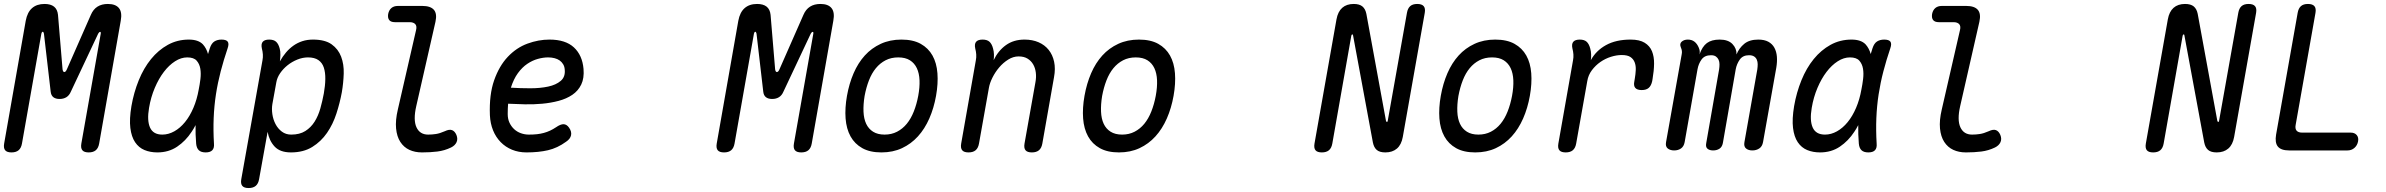

<svg xmlns="http://www.w3.org/2000/svg" viewBox="-35 -760 12055 970"><path d="M466 -35Q462 -12 449 -1Q436 10 413 10Q390 10 381 -1Q372 -12 376 -35L474 -590Q475 -597 473 -598Q472 -599 471 -599Q466 -599 461 -590L323 -297Q315 -278 300.5 -269Q286 -260 266 -260Q246 -260 234.5 -269Q223 -278 221 -297L187 -590Q185 -600 180.5 -599.5Q176 -599 174 -590L76 -35Q72 -12 59 -1Q46 10 23 10Q0 10 -9 -1Q-18 -12 -14 -35L95 -655Q103 -698 127 -719Q151 -740 190 -740Q221 -740 238 -726.5Q255 -713 258 -685L281 -410Q283 -396 290 -396Q297 -396 303 -410L424 -685Q436 -713 457.5 -726.5Q479 -740 510 -740Q549 -740 566 -719Q583 -698 575 -655Z M760 10Q724 10 695 -2Q666 -14 647.5 -41.5Q629 -69 623.5 -113.5Q618 -158 629 -224Q641 -293 666 -354.5Q691 -416 728 -461.5Q765 -507 813 -533.5Q861 -560 919 -560Q967 -560 990 -536Q1008 -516 1016 -487Q1020 -501 1025 -516Q1033 -541 1048 -550.5Q1063 -560 1084 -560Q1108 -560 1115.5 -549.5Q1123 -539 1115 -516Q1095 -457 1080 -399.5Q1065 -342 1056 -283.5Q1047 -225 1044.5 -163.5Q1042 -102 1046 -34Q1048 -12 1037.5 -1Q1027 10 1004 10Q981 10 969.5 -1Q958 -12 956 -34Q952 -82 953 -128Q944 -110 933 -94Q903 -48 860 -19Q817 10 760 10ZM785 -80Q816 -80 845.5 -96.5Q875 -113 899.5 -143Q924 -173 942 -215Q960 -257 969 -308Q974 -332 977.5 -360.5Q981 -389 977 -413Q973 -437 958.5 -453.5Q944 -470 911 -470Q880 -470 849.5 -450.5Q819 -431 793 -397Q767 -363 747 -316Q727 -269 718 -215Q707 -151 723 -115.5Q739 -80 785 -80Z M1379 -450Q1393 -475 1410 -495Q1427 -515 1447.5 -529.5Q1468 -544 1492.5 -552Q1517 -560 1546 -560Q1607 -560 1640.5 -536Q1674 -512 1688.5 -473.5Q1703 -435 1701.5 -388Q1700 -341 1692 -294Q1682 -240 1664.5 -186Q1647 -132 1617 -88.5Q1587 -45 1542.5 -17.5Q1498 10 1435 10Q1380 10 1352.5 -19.5Q1325 -49 1317 -94L1274 145Q1270 168 1257 179Q1244 190 1221 190Q1198 190 1189 179Q1180 168 1184 145L1291 -455Q1294 -470 1293 -485Q1292 -500 1288 -515Q1283 -538 1292.5 -549Q1302 -560 1325 -560Q1348 -560 1360 -549Q1372 -538 1378 -515Q1382 -501 1381.5 -482.5Q1381 -464 1379 -450ZM1521 -470Q1494 -470 1467 -459Q1440 -448 1418 -430.5Q1396 -413 1380.5 -390.5Q1365 -368 1361 -344L1341 -234Q1337 -210 1341 -183Q1345 -156 1357 -133Q1369 -110 1389 -95Q1409 -80 1436 -80Q1479 -80 1507.5 -98Q1536 -116 1554.5 -145.5Q1573 -175 1583.5 -212.5Q1594 -250 1601 -288Q1608 -327 1608.5 -360.5Q1609 -394 1601 -418.5Q1593 -443 1573.5 -456.5Q1554 -470 1521 -470Z M2068 -224Q2052 -154 2069 -117Q2086 -80 2128 -80Q2148 -80 2167.5 -83Q2187 -86 2212 -97Q2235 -108 2249 -102.5Q2263 -97 2271 -78Q2279 -58 2271.5 -41.5Q2264 -25 2244 -15Q2211 1 2175 5.5Q2139 10 2097 10Q2061 10 2033 -3Q2005 -16 1987.5 -43Q1970 -70 1966 -111Q1962 -152 1975 -207L2067 -608Q2072 -628 2063 -638Q2054 -648 2034 -648H1960Q1940 -648 1931.5 -658.5Q1923 -669 1926 -689Q1930 -709 1942.5 -719.5Q1955 -730 1975 -730H2099Q2140 -730 2157 -710.5Q2174 -691 2165 -650Z M2840 -115Q2854 -95 2850 -76.5Q2846 -58 2825 -44Q2781 -12 2733.5 -1Q2686 10 2625 10Q2585 10 2552 -3.5Q2519 -17 2494.5 -42Q2470 -67 2456 -101.5Q2442 -136 2440 -178Q2436 -282 2461.5 -354.5Q2487 -427 2530.5 -473Q2574 -519 2629.5 -539.5Q2685 -560 2741 -560Q2822 -560 2864.5 -520.5Q2907 -481 2913 -412Q2917 -365 2901.5 -333Q2886 -301 2856.5 -281Q2827 -261 2787.5 -250.5Q2748 -240 2704.5 -236Q2661 -232 2616.5 -233Q2572 -234 2532 -236Q2531 -224 2530.5 -211Q2530 -198 2530 -184Q2530 -159 2539 -140Q2548 -121 2562.5 -107.5Q2577 -94 2596.5 -87Q2616 -80 2637 -80Q2660 -80 2678 -82Q2696 -84 2712.5 -88.5Q2729 -93 2744 -100Q2759 -107 2774 -117Q2797 -133 2812.5 -132.5Q2828 -132 2840 -115ZM2546 -317Q2594 -314 2644 -314Q2694 -314 2734 -322.5Q2774 -331 2798 -351.5Q2822 -372 2818 -409Q2817 -424 2810 -435.5Q2803 -447 2792.5 -454.5Q2782 -462 2767 -466Q2752 -470 2734 -470Q2710 -470 2682.5 -462.5Q2655 -455 2629 -437.5Q2603 -420 2581.5 -390.5Q2560 -361 2546 -317Z M4066 -35Q4062 -12 4049 -1Q4036 10 4013 10Q3990 10 3981 -1Q3972 -12 3976 -35L4074 -590Q4075 -597 4073 -598Q4072 -599 4071 -599Q4066 -599 4061 -590L3923 -297Q3915 -278 3900.5 -269Q3886 -260 3866 -260Q3846 -260 3834.5 -269Q3823 -278 3821 -297L3787 -590Q3785 -600 3780.5 -599.5Q3776 -599 3774 -590L3676 -35Q3672 -12 3659 -1Q3646 10 3623 10Q3600 10 3591 -1Q3582 -12 3586 -35L3695 -655Q3703 -698 3727 -719Q3751 -740 3790 -740Q3821 -740 3838 -726.5Q3855 -713 3858 -685L3881 -410Q3883 -396 3890 -396Q3897 -396 3903 -410L4024 -685Q4036 -713 4057.5 -726.5Q4079 -740 4110 -740Q4149 -740 4166 -719Q4183 -698 4175 -655Z M4418 10Q4360 10 4321.5 -11.5Q4283 -33 4262 -71Q4241 -109 4237 -161.5Q4233 -214 4244 -276Q4255 -338 4277.5 -390Q4300 -442 4334 -479.5Q4368 -517 4414.5 -538.5Q4461 -560 4519 -560Q4578 -560 4616.5 -538.5Q4655 -517 4676 -479.5Q4697 -442 4701 -390Q4705 -338 4694 -276Q4683 -214 4660 -161.5Q4637 -109 4602.5 -71Q4568 -33 4522 -11.5Q4476 10 4418 10ZM4434 -80Q4469 -80 4497 -94.5Q4525 -109 4546 -134.5Q4567 -160 4581.5 -196.5Q4596 -233 4604 -276Q4612 -319 4610.5 -354.5Q4609 -390 4597 -415.5Q4585 -441 4562 -455.5Q4539 -470 4503 -470Q4467 -470 4439 -455.5Q4411 -441 4390 -415.5Q4369 -390 4355 -354Q4341 -318 4333 -275Q4326 -232 4327.5 -196Q4329 -160 4341 -134.5Q4353 -109 4376 -94.5Q4399 -80 4434 -80Z M4929 -560Q4952 -560 4964 -549Q4976 -538 4982 -515Q4986 -501 4986.5 -485.5Q4987 -470 4985 -456Q5008 -504 5047 -532Q5086 -560 5141 -560Q5181 -560 5212 -546.5Q5243 -533 5263 -508Q5283 -483 5290.5 -448Q5298 -413 5290 -370L5231 -35Q5227 -12 5214 -1Q5201 10 5178 10Q5155 10 5146 -1Q5137 -12 5141 -35L5196 -344Q5201 -370 5198 -393.5Q5195 -417 5184.5 -435Q5174 -453 5156 -464Q5138 -475 5111 -475Q5084 -475 5058.5 -459Q5033 -443 5013 -419.5Q4993 -396 4979 -368Q4965 -340 4961 -316L4911 -35Q4907 -12 4894 -1Q4881 10 4858 10Q4835 10 4826 -1Q4817 -12 4821 -35L4895 -455Q4898 -470 4897 -485Q4896 -500 4892 -515Q4887 -538 4896.5 -549Q4906 -560 4929 -560Z M5618 10Q5560 10 5521.5 -11.5Q5483 -33 5462 -71Q5441 -109 5437 -161.5Q5433 -214 5444 -276Q5455 -338 5477.5 -390Q5500 -442 5534 -479.5Q5568 -517 5614.5 -538.5Q5661 -560 5719 -560Q5778 -560 5816.5 -538.5Q5855 -517 5876 -479.5Q5897 -442 5901 -390Q5905 -338 5894 -276Q5883 -214 5860 -161.5Q5837 -109 5802.5 -71Q5768 -33 5722 -11.5Q5676 10 5618 10ZM5634 -80Q5669 -80 5697 -94.5Q5725 -109 5746 -134.5Q5767 -160 5781.5 -196.5Q5796 -233 5804 -276Q5812 -319 5810.5 -354.5Q5809 -390 5797 -415.5Q5785 -441 5762 -455.5Q5739 -470 5703 -470Q5667 -470 5639 -455.5Q5611 -441 5590 -415.5Q5569 -390 5555 -354Q5541 -318 5533 -275Q5526 -232 5527.5 -196Q5529 -160 5541 -134.5Q5553 -109 5576 -94.5Q5599 -80 5634 -80Z M6717 -662Q6724 -701 6746 -720.5Q6768 -740 6804 -740Q6833 -740 6848 -727.5Q6863 -715 6868 -690L6967 -150L6969 -146Q6969 -144 6971 -144Q6973 -144 6974.5 -145.5Q6976 -147 6976 -150L7073 -695Q7077 -718 7089.5 -729Q7102 -740 7125 -740Q7148 -740 7157.5 -729Q7167 -718 7163 -695L7052 -68Q7045 -29 7022.5 -9.5Q7000 10 6964 10Q6935 10 6920.5 -2.5Q6906 -15 6901 -40L6801 -580Q6801 -583 6800 -584.5Q6799 -586 6797 -586Q6795 -586 6794 -584.5Q6793 -583 6792 -580L6696 -35Q6692 -12 6679 -1Q6666 10 6643 10Q6620 10 6611 -1Q6602 -12 6606 -35Z M7418 10Q7360 10 7321.5 -11.5Q7283 -33 7262 -71Q7241 -109 7237 -161.5Q7233 -214 7244 -276Q7255 -338 7277.5 -390Q7300 -442 7334 -479.5Q7368 -517 7414.5 -538.5Q7461 -560 7519 -560Q7578 -560 7616.5 -538.5Q7655 -517 7676 -479.5Q7697 -442 7701 -390Q7705 -338 7694 -276Q7683 -214 7660 -161.5Q7637 -109 7602.5 -71Q7568 -33 7522 -11.5Q7476 10 7418 10ZM7434 -80Q7469 -80 7497 -94.5Q7525 -109 7546 -134.5Q7567 -160 7581.5 -196.5Q7596 -233 7604 -276Q7612 -319 7610.5 -354.5Q7609 -390 7597 -415.5Q7585 -441 7562 -455.5Q7539 -470 7503 -470Q7467 -470 7439 -455.5Q7411 -441 7390 -415.5Q7369 -390 7355 -354Q7341 -318 7333 -275Q7326 -232 7327.5 -196Q7329 -160 7341 -134.5Q7353 -109 7376 -94.5Q7399 -80 7434 -80Z M7875 10Q7852 10 7843 -1Q7834 -12 7838 -35L7912 -455Q7915 -470 7914 -485Q7913 -500 7909 -515Q7904 -538 7913.5 -549Q7923 -560 7946 -560Q7969 -560 7981 -549Q7993 -538 7999 -515Q8003 -501 8003.5 -485.5Q8004 -470 8002 -456Q8028 -504 8078.5 -532Q8129 -560 8203 -560Q8248 -560 8274 -544Q8300 -528 8311 -501Q8322 -474 8321.5 -438Q8321 -402 8314 -362L8312 -350Q8307 -327 8294.5 -316Q8282 -305 8259 -305Q8236 -305 8226.5 -316Q8217 -327 8222 -350L8224 -362Q8228 -385 8229 -406.5Q8230 -428 8223.5 -445Q8217 -462 8202 -472Q8187 -482 8158 -482Q8132 -482 8103.5 -473Q8075 -464 8050.5 -447Q8026 -430 8007.5 -405.5Q7989 -381 7984 -350L7928 -35Q7924 -12 7911 -1Q7898 10 7875 10Z M8423 0Q8403 0 8390.5 -10Q8378 -20 8382 -42L8461 -485Q8463 -494 8462 -502.5Q8461 -511 8457 -520Q8449 -539 8461 -549.5Q8473 -560 8492 -560Q8512 -560 8525.5 -549.5Q8539 -539 8547 -520Q8551 -511 8552 -502.5Q8553 -494 8551 -485Q8565 -525 8588.5 -542.5Q8612 -560 8653 -560Q8696 -560 8717.5 -537.5Q8739 -515 8738 -485Q8751 -517 8777 -538.5Q8803 -560 8848 -560Q8879 -560 8899 -549Q8919 -538 8929.5 -518.5Q8940 -499 8942 -473.5Q8944 -448 8939 -418L8872 -42Q8868 -20 8853 -10Q8838 0 8818 0Q8798 0 8786 -10Q8774 -20 8778 -42L8843 -409Q8845 -423 8845 -435.5Q8845 -448 8840.5 -458.5Q8836 -469 8826.5 -475Q8817 -481 8801 -481Q8770 -481 8754.5 -459Q8739 -437 8734 -410L8669 -37Q8665 -17 8651.5 -8.5Q8638 0 8620 0Q8602 0 8591.5 -8.5Q8581 -17 8585 -37L8650 -409Q8652 -422 8652 -435Q8652 -448 8647.5 -458Q8643 -468 8634 -474.5Q8625 -481 8609 -481Q8577 -481 8561.5 -459.5Q8546 -438 8541 -410L8476 -42Q8472 -20 8457.5 -10Q8443 0 8423 0Z M9160 10Q9124 10 9095 -2Q9066 -14 9047.5 -41.5Q9029 -69 9023.5 -113.5Q9018 -158 9029 -224Q9041 -293 9066 -354.5Q9091 -416 9128 -461.5Q9165 -507 9213 -533.5Q9261 -560 9319 -560Q9367 -560 9390 -536Q9408 -516 9416 -487Q9420 -501 9425 -516Q9433 -541 9448 -550.5Q9463 -560 9484 -560Q9508 -560 9515.5 -549.5Q9523 -539 9515 -516Q9495 -457 9480 -399.5Q9465 -342 9456 -283.5Q9447 -225 9444.5 -163.5Q9442 -102 9446 -34Q9448 -12 9437.5 -1Q9427 10 9404 10Q9381 10 9369.5 -1Q9358 -12 9356 -34Q9352 -82 9353 -128Q9344 -110 9333 -94Q9303 -48 9260 -19Q9217 10 9160 10ZM9185 -80Q9216 -80 9245.5 -96.5Q9275 -113 9299.5 -143Q9324 -173 9342 -215Q9360 -257 9369 -308Q9374 -332 9377.5 -360.5Q9381 -389 9377 -413Q9373 -437 9358.5 -453.5Q9344 -470 9311 -470Q9280 -470 9249.5 -450.5Q9219 -431 9193 -397Q9167 -363 9147 -316Q9127 -269 9118 -215Q9107 -151 9123 -115.5Q9139 -80 9185 -80Z M9868 -224Q9852 -154 9869 -117Q9886 -80 9928 -80Q9948 -80 9967.5 -83Q9987 -86 10012 -97Q10035 -108 10049 -102.5Q10063 -97 10071 -78Q10079 -58 10071.5 -41.5Q10064 -25 10044 -15Q10011 1 9975 5.5Q9939 10 9897 10Q9861 10 9833 -3Q9805 -16 9787.5 -43Q9770 -70 9766 -111Q9762 -152 9775 -207L9867 -608Q9872 -628 9863 -638Q9854 -648 9834 -648H9760Q9740 -648 9731.5 -658.5Q9723 -669 9726 -689Q9730 -709 9742.5 -719.5Q9755 -730 9775 -730H9899Q9940 -730 9957 -710.5Q9974 -691 9965 -650Z M10917 -662Q10924 -701 10946 -720.5Q10968 -740 11004 -740Q11033 -740 11048 -727.5Q11063 -715 11068 -690L11167 -150L11169 -146Q11169 -144 11171 -144Q11173 -144 11174.5 -145.5Q11176 -147 11176 -150L11273 -695Q11277 -718 11289.5 -729Q11302 -740 11325 -740Q11348 -740 11357.5 -729Q11367 -718 11363 -695L11252 -68Q11245 -29 11222.5 -9.5Q11200 10 11164 10Q11135 10 11120.5 -2.5Q11106 -15 11101 -40L11001 -580Q11001 -583 11000 -584.5Q10999 -586 10997 -586Q10995 -586 10994 -584.5Q10993 -583 10992 -580L10896 -35Q10892 -12 10879 -1Q10866 10 10843 10Q10820 10 10811 -1Q10802 -12 10806 -35Z M11530 0Q11489 0 11473 -19.5Q11457 -39 11464 -80L11573 -695Q11577 -718 11589.5 -729Q11602 -740 11625 -740Q11648 -740 11657.5 -729Q11667 -718 11663 -695L11563 -130Q11559 -110 11567.5 -100Q11576 -90 11596 -90H11841Q11861 -90 11871.5 -77.5Q11882 -65 11878 -45Q11874 -25 11859.5 -12.5Q11845 0 11825 0Z"/></svg>

Font: Maple Mono Normal NL
Style: Italic
Weight: 400
Italic angle: -10°
Monospace: yes
Designer: subframe7536
Version: Version 7.000